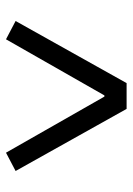

<svg xmlns="http://www.w3.org/2000/svg" viewBox="79 -817 442 640"><g transform="rotate(90 300.0 -497.0)"><path d="M489 -296 302 -624H298L111 -296L50 -328L257 -698H343L550 -328Z"/></g></svg>

Font: IBM Plex Sans Devanagari
Style: Regular
Weight: 400
Designer: Mike Abbink, Paul van der Laan, Pieter van Rosmalen, Erin McLaughlin
Foundry: Bold Monday
Version: Version 1.1